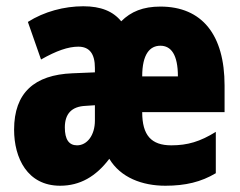

<svg xmlns="http://www.w3.org/2000/svg" viewBox="-20 -583 765 613"><path d="M492 -562C437 -562 398 -546 367 -515C341 -547 302 -563 246 -563C185 -563 121 -546 69 -513L111 -393C160 -421 198 -434 230 -434C266 -434 283 -411 283 -366V-352L211 -349C90 -344 25 -287 25 -169C25 -79 67 10 172 10C235 10 286 -19 329 -76C365 -16 434 10 508 10C572 10 622 -2 669 -30V-162C619 -131 579 -119 527 -119C463 -119 434 -151 434 -225H697V-310C697 -472 625 -562 492 -562ZM492 -437C526 -437 548 -409 548 -339H434C434 -411 459 -437 492 -437ZM253 -245 283 -247V-198C283 -151 258 -119 226 -119C200 -119 187 -138 187 -176C187 -220 209 -243 253 -245Z"/></svg>

Font: Noto Sans Lao ExtraCondensed Black
Style: Regular
Weight: 900
Width: 2
Designer: Monotype Design Team
Foundry: Monotype Imaging Inc.
Version: Version 2.003